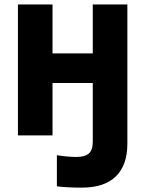

<svg xmlns="http://www.w3.org/2000/svg" viewBox="-20 -608 651 862"><path d="M60.5 0V-587.9H215.8V-368.2H396.5V-587.9H551.8V37.1Q551.8 133.8 500 184.1Q448.2 234.4 347.7 234.4Q281.2 234.4 235.4 228.5V88.9Q285.2 96.7 323.2 96.7Q361.3 96.7 378.9 81.1Q396.5 65.4 396.5 29.3V-235.4H215.8V0Z"/></svg>

Font: Gothic A1 Black
Style: Regular
Weight: 900
Version: Version 2.50